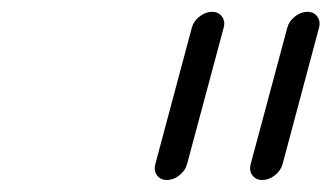

<svg xmlns="http://www.w3.org/2000/svg" viewBox="-20 -897 561 325"><path d="M242.9 -619.1 304.7 -850.1Q307.6 -861.1 317.7 -869Q327.9 -877 338.9 -877Q349.9 -877 355.7 -869Q361.6 -861.1 358.6 -850.1L296.6 -619.1Q293.7 -608.2 283.6 -600.2Q273.4 -592.3 262.5 -592.3Q251.5 -592.3 245.7 -600.2Q240 -608.2 242.9 -619.1ZM404.3 -619.1 466.3 -850.1Q469.2 -861.1 479.2 -869Q489.3 -877 500.2 -877Q511.2 -877 517.1 -869Q522.9 -861.1 520 -850.1L458.3 -619.1Q455.3 -608.2 445.2 -600.2Q435.1 -592.3 424.1 -592.3Q413.1 -592.3 407.2 -600.2Q401.4 -608.2 404.3 -619.1Z"/></svg>

Font: Tecnico
Style: FinoInclinado
Weight: 400
Italic angle: -15°
Version: Version 1.3